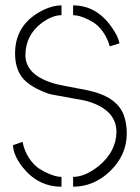

<svg xmlns="http://www.w3.org/2000/svg" viewBox="-20 -704 529 727"><path d="M29.3 -154.3 65.4 -167Q72.3 -131.8 90.3 -105Q108.4 -78.1 128.4 -65.4Q148.4 -52.7 168 -44.9Q187.5 -37.1 200.2 -35.2L212.9 -34.2V2.9Q124 2.9 65.4 -71.3Q30.3 -116.2 29.3 -154.3ZM37.1 -502Q37.1 -605.5 128.9 -658.2Q173.8 -683.6 212.9 -683.6V-646.5Q177.7 -646.5 136.7 -616.2Q77.1 -570.3 76.2 -496.1Q76.2 -417 192.4 -385.7Q203.1 -382.8 305.7 -363.3Q323.2 -359.4 335 -356.4Q423.8 -332 448.2 -269.5Q460 -238.3 460 -198.2Q460 -116.2 395.5 -54.7Q335 2.9 256.8 2.9V-34.2Q301.8 -34.2 353.5 -75.2Q419.9 -129.9 420.9 -204.1Q420.9 -292 301.8 -323.2Q291 -325.2 194.3 -342.8Q168.9 -346.7 157.2 -351.6Q78.1 -380.9 54.7 -424.8Q37.1 -456.1 37.1 -502ZM256.8 -646.5V-683.6Q345.7 -683.6 403.3 -600.6Q426.8 -567.4 432.6 -540L395.5 -528.3Q386.7 -560.5 369.1 -584.5Q351.6 -608.4 333 -619.6Q314.5 -630.9 296.9 -637.7Q279.3 -644.5 267.6 -645.5Z"/></svg>

Font: Post No Bills Jaffna Light
Style: Regular
Weight: 300
Designer: Kosala Senevirathne, Siva Puranthara, Lasantha Premarathna, Tharique Azeez
Foundry: Mooniak
Version: Version 1.220 ; ttfautohint (v1.6)